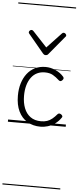

<svg xmlns="http://www.w3.org/2000/svg" viewBox="-92 -1116 705 1723"><g transform="rotate(5 260.5 -255.0)"><path d="M295 19Q227 19 176 -11.5Q125 -42 97 -100Q69 -158 69 -241Q69 -302 84.5 -352.5Q100 -403 129 -440.5Q158 -478 200 -498.5Q242 -519 295 -519Q341 -519 385.5 -499Q430 -479 459 -445Q465 -437 464 -429.5Q463 -422 454 -413Q445 -404 437.5 -404Q430 -404 423 -410Q394 -437 365 -453.5Q336 -470 292 -470Q254 -470 223 -455Q192 -440 170 -410.5Q148 -381 136 -339.5Q124 -298 124 -245Q124 -182 143 -133.5Q162 -85 200 -57.5Q238 -30 296 -30Q326 -30 350 -38Q374 -46 395.5 -63.5Q417 -81 439 -107Q446 -114 454 -113.5Q462 -113 471 -107Q479 -101 482 -93.5Q485 -86 479 -79Q456 -45 425 -23Q394 -1 360.5 9Q327 19 295 19ZM430 -839Q438 -839 446 -832Q454 -825 454 -816Q454 -814 453 -810.5Q452 -807 448 -804L310 -638Q306 -632 300 -628.5Q294 -625 285 -625Q276 -625 270.5 -628.5Q265 -632 260 -638L122 -804Q119 -807 118 -810.5Q117 -814 117 -816Q117 -825 124.5 -832Q132 -839 140 -839Q145 -839 149 -837Q153 -835 157 -831L285 -694L414 -831Q418 -835 421.5 -837Q425 -839 430 -839ZM0 555H521V565H0ZM0 -20H521V0H0ZM0 -505H521V-500H0ZM0 -1075H521V-1065H0Z"/></g></svg>

Font: Playwrite AR Guides
Style: Regular
Weight: 400
Designer: Veronika Burian, José Scaglione
Foundry: TypeTogether
Version: Version 1.003